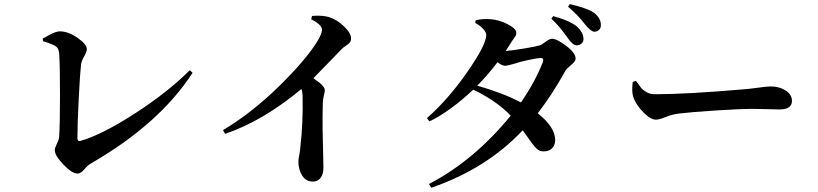

<svg xmlns="http://www.w3.org/2000/svg" viewBox="-20 -851 3990 936"><path d="M189.5 -650.4 188.5 -663.1Q194.3 -666 208 -673.8Q221.7 -681.6 230.5 -686Q239.3 -690.4 251 -694.3Q262.7 -698.2 271.5 -698.2Q312.5 -698.2 357.9 -666.5Q403.3 -634.8 403.3 -611.3Q403.3 -598.6 389.6 -574.7Q376 -550.8 375 -536.1Q370.1 -495.1 363.8 -369.6Q357.4 -244.1 357.4 -178.7Q357.4 -169.9 360.8 -166Q364.3 -162.1 372.1 -164.1Q477.5 -194.3 637.7 -297.9Q797.9 -401.4 905.3 -508.8L918.9 -496.1Q756.8 -246.1 420.9 -52.7Q406.2 -43.9 390.1 -24.4Q374 -4.9 357.4 -4.9Q331.1 -4.9 289.1 -48.8Q247.1 -92.8 247.1 -119.1Q247.1 -129.9 257.3 -150.4Q267.6 -170.9 268.6 -186.5Q272.5 -251 272.5 -391.1Q272.5 -531.2 268.6 -587.9Q266.6 -613.3 254.4 -623.5Q242.2 -633.8 189.5 -650.4Z M1497.1 -756.8 1501 -773.4Q1552.7 -777.3 1584 -767.6Q1622.1 -755.9 1656.7 -722.7Q1691.4 -689.5 1691.4 -664.1Q1691.4 -651.4 1685.5 -644Q1679.7 -636.7 1666 -627.9Q1652.3 -619.1 1643.6 -609.4Q1509.8 -471.7 1507.8 -469.7Q1528.3 -455.1 1537.6 -447.8Q1546.9 -440.4 1555.2 -430.2Q1563.5 -419.9 1563.5 -411.1Q1563.5 -404.3 1558.6 -384.3Q1553.7 -364.3 1553.7 -348.6Q1551.8 -272.5 1552.7 -220.7Q1553.7 -168.9 1555.2 -107.9Q1556.6 -46.9 1556.6 -33.2Q1556.6 -2 1543 16.1Q1529.3 34.2 1504.9 34.2Q1471.7 34.2 1453.1 4.9Q1434.6 -24.4 1434.6 -63.5Q1434.6 -72.3 1439 -95.7Q1443.4 -119.1 1444.3 -134.8Q1458 -253.9 1455.1 -379.9Q1455.1 -402.3 1449.2 -417Q1262.7 -261.7 1077.1 -198.2L1067.4 -216.8Q1205.1 -298.8 1336.4 -426.8Q1467.8 -554.7 1526.4 -648.4Q1549.8 -687.5 1549.8 -706.1Q1549.8 -730.5 1497.1 -756.8Z M2627 -549.8Q2632.8 -568.4 2615.2 -568.4Q2597.7 -567.4 2556.2 -558.6Q2514.6 -549.8 2493.2 -542Q2454.1 -530.3 2441.4 -530.3Q2427.7 -530.3 2405.3 -547.9Q2358.4 -485.4 2306.6 -433.6Q2437.5 -395.5 2519.5 -351.6Q2588.9 -452.1 2627 -549.8ZM2296.9 -739.3 2298.8 -752Q2330.1 -759.8 2364.3 -757.8Q2411.1 -755.9 2454.1 -733.4Q2497.1 -710.9 2497.1 -691.4Q2497.1 -682.6 2493.7 -676.3Q2490.2 -669.9 2482.4 -659.7Q2474.6 -649.4 2469.7 -640.6Q2454.1 -615.2 2445.3 -602.5Q2474.6 -604.5 2533.7 -614.3Q2592.8 -624 2611.3 -629.9Q2621.1 -632.8 2640.1 -647.5Q2659.2 -662.1 2670.9 -662.1Q2694.3 -662.1 2740.2 -627.4Q2786.1 -592.8 2786.1 -565.4Q2786.1 -551.8 2763.7 -533.7Q2741.2 -515.6 2736.3 -505.9Q2671.9 -389.6 2601.6 -298.8Q2683.6 -233.4 2686.5 -171.9Q2687.5 -145.5 2672.4 -129.4Q2657.2 -113.3 2633.8 -113.3Q2622.1 -112.3 2613.3 -115.2Q2604.5 -118.2 2594.2 -128.4Q2584 -138.7 2577.6 -147Q2571.3 -155.3 2555.2 -178.2Q2539.1 -201.2 2528.3 -215.8Q2351.6 -28.3 2082 64.5L2071.3 45.9Q2290 -67.4 2469.7 -287.1Q2402.3 -358.4 2287.1 -414.1Q2173.8 -307.6 2073.2 -258.8L2061.5 -275.4Q2164.1 -365.2 2257.3 -499Q2350.6 -632.8 2350.6 -680.7Q2350.6 -693.4 2335.4 -710Q2320.3 -726.6 2296.9 -739.3ZM2668 -759.8 2676.8 -772.5Q2761.7 -749 2794.9 -719.7Q2823.2 -691.4 2824.2 -664.1Q2826.2 -650.4 2816.9 -640.6Q2807.6 -630.9 2792 -629.9Q2772.5 -629.9 2749 -664.1Q2708 -722.7 2668 -759.8ZM2749 -818.4 2757.8 -831.1Q2841.8 -811.5 2874 -790Q2908.2 -764.6 2909.2 -731.4Q2910.2 -715.8 2901.4 -706.5Q2892.6 -697.3 2878.9 -696.3Q2860.4 -696.3 2831.1 -733.4Q2799.8 -775.4 2749 -818.4Z M3064.5 -451.2 3080.1 -457Q3099.6 -429.7 3106.9 -420.9Q3114.3 -412.1 3131.8 -401.9Q3149.4 -391.6 3172.9 -391.6Q3327.1 -391.6 3610.4 -416Q3634.8 -418 3663.1 -421.9Q3691.4 -425.8 3709 -427.7Q3726.6 -429.7 3736.3 -429.7Q3779.3 -429.7 3810.1 -409.7Q3840.8 -389.6 3840.8 -359.4Q3840.8 -317.4 3779.3 -317.4Q3764.6 -317.4 3722.7 -318.8Q3680.7 -320.3 3644.5 -320.3Q3592.8 -320.3 3470.7 -312.5Q3348.6 -304.7 3293.9 -297.9Q3257.8 -293.9 3225.6 -280.8Q3193.4 -267.6 3177.7 -267.6Q3151.4 -267.6 3115.7 -304.2Q3080.1 -340.8 3067.4 -377.9Q3058.6 -401.4 3064.5 -451.2Z"/></svg>

Font: GenRyuMin TW TTF Bold
Style: Regular
Weight: 700
Version: Version 1.300